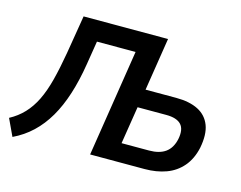

<svg xmlns="http://www.w3.org/2000/svg" viewBox="-108 -858 1288 1028"><g transform="rotate(15 535.5 -344.0)"><path d="M35 17 -9 -77Q36 -101 69.5 -136.5Q103 -172 127 -221Q151 -270 168.5 -337.5Q186 -405 201 -493L236 -705H704L658 -412H828Q902 -412 950 -387.5Q998 -363 1017 -313.5Q1036 -264 1021 -187Q1007 -123 971 -81Q935 -39 882 -19.5Q829 0 763 0H461L554 -593H340L319 -463Q304 -369 279.5 -292.5Q255 -216 220.5 -157Q186 -98 140 -54.5Q94 -11 35 17ZM608 -102H760Q818 -102 851.5 -126.5Q885 -151 896 -202Q907 -258 882.5 -284Q858 -310 800 -310H641Z"/></g></svg>

Font: Nunito Sans 7pt SemiCondensed
Style: Bold Italic
Weight: 700
Width: 4
Italic angle: -9°
Designer: Vernon Adams
Foundry: Vernon Adams
Version: Version 3.101;gftools[0.9.27]